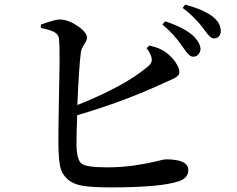

<svg xmlns="http://www.w3.org/2000/svg" viewBox="-20 -813 1040 842"><path d="M623 -601.6 634.8 -613.3Q676.8 -604.5 704.1 -585.9Q731.4 -566.4 749 -541Q766.6 -515.6 766.6 -497.1Q766.6 -490.2 763.7 -485.4Q760.7 -480.5 753.9 -475.6Q747.1 -470.7 740.7 -467.8Q734.4 -464.8 722.2 -459.5Q710 -454.1 701.2 -450.2Q525.4 -368.2 318.4 -307.6Q315.4 -225.6 315.4 -177.7Q316.4 -111.3 338.4 -95.2Q360.4 -79.1 447.3 -79.1Q513.7 -79.1 572.3 -87.9Q630.9 -96.7 665 -105.5Q699.2 -114.3 707 -114.3Q805.7 -114.3 805.7 -67.4Q805.7 -31.2 762.7 -17.6Q683.6 8.8 464.8 8.8Q386.7 8.8 343.8 2Q300.8 -4.9 275.9 -27.3Q251 -49.8 244.1 -81.5Q237.3 -113.3 236.3 -172.9Q235.4 -219.7 237.8 -340.8Q240.2 -461.9 241.2 -533.7Q242.2 -605.5 238.3 -646.5Q234.4 -664.1 216.3 -673.3Q198.2 -682.6 159.2 -690.4V-705.1Q223.6 -728.5 243.2 -727.5Q280.3 -726.6 320.8 -698.7Q361.3 -670.9 361.3 -647.5Q361.3 -635.7 349.6 -618.7Q337.9 -601.6 335 -585.9Q326.2 -522.5 319.3 -352.5Q530.3 -436.5 629.9 -522.5Q651.4 -540 643.6 -563.5Q637.7 -583 623 -601.6ZM692.4 -705.1 704.1 -719.7Q789.1 -691.4 828.1 -655.3Q859.4 -624 859.4 -596.7Q858.4 -583 848.6 -573.2Q838.9 -563.5 826.2 -564.5Q818.4 -564.5 810.5 -571.3Q802.7 -578.1 797.4 -585Q792 -591.8 781.2 -607.4Q742.2 -665 692.4 -705.1ZM781.2 -778.3 792 -793Q876 -769.5 914.1 -739.3Q949.2 -710 948.2 -675.8Q948.2 -662.1 939.9 -653.3Q931.6 -644.5 918.9 -644.5Q915 -644.5 911.6 -645.5Q908.2 -646.5 904.8 -649.4Q901.4 -652.3 898.9 -654.3Q896.5 -656.2 892.1 -661.6Q887.7 -667 885.7 -669.4Q883.8 -671.9 877.9 -679.7Q872.1 -687.5 870.1 -690.4Q834 -738.3 781.2 -778.3Z"/></svg>

Font: GenYoMin TW TTF SemiBold
Style: Regular
Weight: 600
Version: Version 1.300